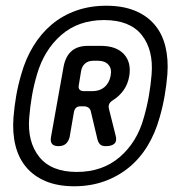

<svg xmlns="http://www.w3.org/2000/svg" viewBox="-20 -760 640 670"><path d="M239 -110Q182 -110 140 -127.5Q98 -145 71.5 -176.5Q45 -208 34 -252Q23 -296 27 -350Q30 -388 36.5 -425.5Q43 -463 54 -500Q69 -554 96 -598.5Q123 -643 160.5 -674.5Q198 -706 246 -723Q294 -740 351 -740Q408 -740 450 -723Q492 -706 519 -674.5Q546 -643 557 -598.5Q568 -554 564 -500Q561 -463 554.5 -425.5Q548 -388 537 -350Q522 -296 495.5 -252Q469 -208 431 -176.5Q393 -145 344.5 -127.5Q296 -110 239 -110ZM109 -500Q98 -463 91.5 -425.5Q85 -388 82 -350Q75 -265 117 -212.5Q159 -160 248 -160Q338 -160 398.5 -212.5Q459 -265 482 -350Q493 -388 499.5 -425.5Q506 -463 509 -500Q516 -586 474.5 -638Q433 -690 343 -690Q254 -690 194 -638Q134 -586 109 -500ZM223 -282Q219 -266 209.5 -258Q200 -250 184 -250Q168 -250 161.5 -258Q155 -266 158 -282L202 -528Q209 -564 230 -582Q251 -600 287 -600H331Q386 -600 412.5 -571Q439 -542 431 -494Q426 -466 411.5 -445.5Q397 -425 375 -411Q364 -404 361 -397Q358 -390 360 -381L383 -289Q389 -269 380 -259.5Q371 -250 349 -250Q336 -250 329.5 -256Q323 -262 320 -274L297 -371Q295 -380 288.5 -384.5Q282 -389 272 -389H261Q251 -389 245.5 -384Q240 -379 238 -369ZM263 -512 255 -463Q253 -453 257.5 -447.5Q262 -442 273 -442H303Q328 -442 344.5 -456Q361 -470 366 -495Q371 -520 358.5 -534Q346 -548 322 -548H306Q288 -548 277 -538.5Q266 -529 263 -512Z"/></svg>

Font: Maple Mono Medium
Style: Italic
Weight: 500
Italic angle: -10°
Monospace: yes
Designer: subframe7536
Version: Version 7.000